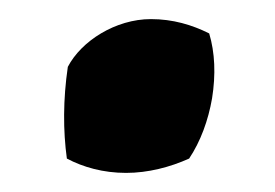

<svg xmlns="http://www.w3.org/2000/svg" viewBox="-20 -181 288 201"><path d="M51 -111C46 -77 46 -44 50 -15C67 -6 88 0 112 0C135 0 158 -6 178 -15C190 -33 198 -55 202 -78C206 -103 205 -126 199 -146C181 -155 161 -161 138 -161C101 -161 65 -138 51 -111Z"/></svg>

Font: Rabbid Highway Sign IV
Style: BdObl
Weight: 400
Foundry: Cannot Into Space Fonts
Version: Version 0.277